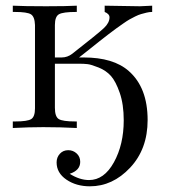

<svg xmlns="http://www.w3.org/2000/svg" viewBox="-20 -450 595 675"><path d="M25 0V-23H33Q77 -23 90 -31.5Q103 -40 103 -69V-362Q102 -391 89 -399.5Q76 -408 32 -408H25V-430Q64 -428 142 -428Q214 -428 250 -430V-408H247Q202 -408 187.5 -400Q173 -392 173 -362V-248H197Q217 -248 234 -261Q326 -333 345.5 -351.5Q365 -370 365 -389Q365 -401 348 -408V-430L472 -428L515 -430V-408Q505 -408 495 -405.5Q485 -403 476 -400.5Q467 -398 455 -392Q443 -386 435 -381.5Q427 -377 412 -366.5Q397 -356 388 -349.5Q379 -343 360 -328.5Q341 -314 330.5 -305.5Q320 -297 296 -278Q272 -259 258 -248H274Q379 -248 433 -200Q499 -142 499 -28Q499 74 437.5 139.5Q376 205 296 205Q248 205 213.5 181.5Q179 158 179 121Q179 103 190.5 90.5Q202 78 220 78Q237 78 249.5 89.5Q262 101 262 119Q262 149 225 161Q260 183 293 183Q346 183 380.5 120.5Q415 58 415 -27Q415 -83 401 -123.5Q387 -164 370 -183Q353 -202 327 -212.5Q301 -223 288 -224.5Q275 -226 259 -226H173V-71Q173 -40 186.5 -31.5Q200 -23 245 -23H250V0Q192 -3 134 -3H130Q83 -3 25 0Z"/></svg>

Font: CMU Serif
Style: Roman
Weight: 500
Version: Version 0.7.0